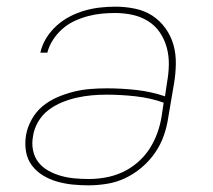

<svg xmlns="http://www.w3.org/2000/svg" viewBox="-20 -548 640 576"><path d="M245 8Q220 8 196.5 5.5Q173 3 150.5 -3.5Q128 -10 108.5 -22Q89 -34 75.5 -52Q62 -70 58 -93.5Q54 -117 58 -142Q62 -166 75 -189.5Q88 -213 108 -229.5Q128 -246 152.5 -256.5Q177 -267 201.5 -273Q226 -279 250.5 -281Q275 -283 300 -283Q345 -283 389.5 -278Q434 -273 475 -259L481 -300Q486 -327 486.5 -353.5Q487 -380 480.5 -404.5Q474 -429 460 -450Q446 -471 424.5 -484.5Q403 -498 377.5 -503.5Q352 -509 325 -509Q305 -509 284.5 -507Q264 -505 243.5 -499.5Q223 -494 203.5 -485Q184 -476 167.5 -461.5Q151 -447 139 -428.5Q127 -410 122 -390H101Q106 -413 119 -434Q132 -455 150.5 -471.5Q169 -488 190.5 -499Q212 -510 235 -516.5Q258 -523 281 -525.5Q304 -528 327 -528Q356 -528 385 -522Q414 -516 437 -501Q460 -486 476.5 -463Q493 -440 500.5 -413Q508 -386 507.5 -356Q507 -326 502 -297L485 -197Q481 -169 471.5 -141.5Q462 -114 445 -89.5Q428 -65 405 -45.5Q382 -26 355.5 -13.5Q329 -1 300.5 3.5Q272 8 245 8ZM246 -11Q271 -11 296.5 -15.5Q322 -20 346.5 -31Q371 -42 392.5 -60.5Q414 -79 428.5 -101.5Q443 -124 452 -149Q461 -174 465 -200L471 -240Q432 -254 387.5 -259Q343 -264 299 -264Q277 -264 255 -262Q233 -260 210.5 -255Q188 -250 166 -241Q144 -232 125 -217.5Q106 -203 94 -182Q82 -161 79 -139Q75 -118 79 -97.5Q83 -77 95 -61.5Q107 -46 125 -36Q143 -26 162.5 -20.5Q182 -15 203 -13Q224 -11 246 -11Z"/></svg>

Font: Iosevka Thin Extended
Style: Italic
Weight: 100
Width: 7
Italic angle: -9°
Monospace: yes
Designer: Belleve Invis
Foundry: Belleve Invis
Version: Version 32.5.0; ttfautohint (v1.8.4)